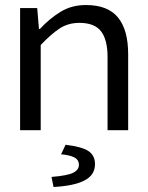

<svg xmlns="http://www.w3.org/2000/svg" viewBox="-20 -518 590 764"><path d="M142 0V-339Q185 -384 218.5 -405.5Q252 -427 296 -427Q356 -427 382 -393.5Q408 -360 408 -291V0H490V-302Q490 -399 449.5 -448.5Q409 -498 322 -498Q265 -498 221 -471Q177 -444 139 -403H135L128 -486H60V0ZM223 96Q258 99 276 108.5Q294 118 294 138Q294 158 271 169.5Q248 181 185 186L193 226Q273 222 315.5 200.5Q358 179 358 135Q358 101 332.5 83.5Q307 66 241 58Z"/></svg>

Font: Codetta
Style: Regular
Weight: 400
Italic angle: -11°
Designer: Ulrich Proeller
Foundry: PROSA GmbH
Version: Version 2.00;September 29, 2018;FontCreator 11.5.0.2427 64-b